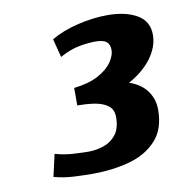

<svg xmlns="http://www.w3.org/2000/svg" viewBox="-59 -775 535 562"><g transform="rotate(-10 208.5 -494.0)"><path d="M173 -269Q151 -269 119 -270.5Q87 -272 58 -280L73 -346Q100 -338 129.5 -336.5Q159 -335 172 -335Q196 -335 218.5 -343Q241 -351 255 -369.5Q269 -388 269 -421Q269 -444 253 -455.5Q237 -467 212.5 -470.5Q188 -474 163 -474V-526Q207 -531 235 -546Q263 -561 276.5 -580.5Q290 -600 290 -616Q290 -633 280.5 -641Q271 -649 247 -649Q226 -649 199 -644Q172 -639 141 -622L127 -677Q161 -697 207 -708Q253 -719 296 -719Q349 -719 383 -699.5Q417 -680 417 -639Q417 -616 406 -593Q395 -570 374 -549.5Q353 -529 324 -513Q359 -501 376.5 -476.5Q394 -452 394 -421Q394 -363 363 -329.5Q332 -296 281.5 -282.5Q231 -269 173 -269Z"/></g></svg>

Font: Manuale ExtraBold
Style: Italic
Weight: 800
Italic angle: -11°
Designer: Eduardo Tunni / Pablo Cosgaya
Foundry: Eduardo Tunni / Pablo Cosgaya
Version: Version 1.002